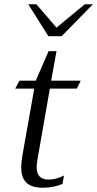

<svg xmlns="http://www.w3.org/2000/svg" viewBox="-20 -867 454 897"><path d="M79 -86Q79 -105 84 -137L140 -453H51L71 -490H147L207 -628H244L219 -490H357L339 -453H213L155 -122Q151 -96 151 -87Q151 -28 207 -28Q241 -28 279 -47L272 -8Q232 10 179 10Q128 10 103.5 -13.5Q79 -37 79 -86ZM112 -847H150L244 -738L376 -847H414L268 -698H206Z"/></svg>

Font: Fahkwang Light
Style: Italic
Weight: 300
Italic angle: -10°
Version: Version 1.000; ttfautohint (v1.6)